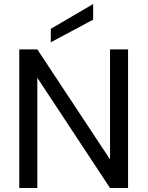

<svg xmlns="http://www.w3.org/2000/svg" viewBox="-20 -947 743 967"><path d="M534.2 0 168 -555.2V0H77.1V-698.2H168L534.2 -144V-698.2H625V0ZM235.8 -733.9V-801.8L449.2 -926.8V-848.1Z"/></svg>

Font: PoppinsZ
Style: Regular
Weight: 400
Designer: Ninad Kale (Devanagari), Jonny Pinhorn (Latin)
Foundry: Indian Type Foundry
Version: Version 3.002;FEAKit 1.0